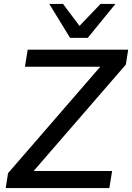

<svg xmlns="http://www.w3.org/2000/svg" viewBox="-20 -958 673 978"><path d="M9 0 21 -76 521 -653 523 -618H107L121 -705H633L621 -629L121 -52L119 -87H551L537 0ZM337 -765 231 -938H301L385 -826L492 -938H568L427 -765Z"/></svg>

Font: Nunito Sans 12pt ExtraLight 12pt SemiBold
Style: Italic
Weight: 600
Italic angle: -9°
Version: Version 3.101;gftools[0.9.27]